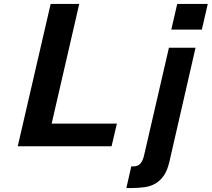

<svg xmlns="http://www.w3.org/2000/svg" viewBox="-20 -742 1074 974"><path d="M70 0 237 -722H382L242 -115H573L546 0ZM879 -722H1034L1004 -592H849ZM646 102H655Q681 102 692.5 87.5Q704 73 710 50L837 -500H972L839 80Q829 122 811.5 148Q794 174 769.5 188.5Q745 203 713.5 207.5Q682 212 644 212H621Z"/></svg>

Font: Perun
Style: Bold Italic
Weight: 700
Italic angle: -12°
Foundry: Copyright (c) Stefan Peev, Context Ltd, 2016
Version: Version 1.027